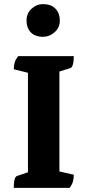

<svg xmlns="http://www.w3.org/2000/svg" viewBox="-20 -914 424 934"><path d="M47 0Q47 -53 63 -58L116 -76V-560L47 -577Q47 -595 51.5 -610Q56 -625 68 -641H339Q339 -616 334.5 -600.5Q330 -585 323 -583L269 -566V-80L339 -64Q339 -46 335 -31.5Q331 -17 319 0ZM189 -735Q150 -735 129.5 -757Q109 -779 109 -814Q109 -849 133.5 -871.5Q158 -894 189 -894Q228 -894 249.5 -872Q271 -850 271 -814Q271 -780 246 -757.5Q221 -735 189 -735Z"/></svg>

Font: Petrona ExtraBold
Style: Regular
Weight: 800
Designer: Ringo R. Seeber
Foundry: Ringo R. Seeber
Version: Version 2.001; ttfautohint (v1.8.3)